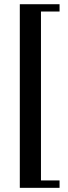

<svg xmlns="http://www.w3.org/2000/svg" viewBox="-20 -755 322 913"><path d="M263.2 138.2H74.2V-734.9H263.2V-700.2H174.8V103H263.2Z"/></svg>

Font: Redressed
Style: Regular
Weight: 400
Designer: Astigmatic (AOETI)
Foundry: Astigmatic (AOETI)
Version: Version 1.000